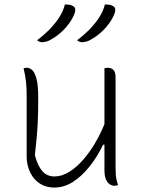

<svg xmlns="http://www.w3.org/2000/svg" viewBox="-20 -833 640 864"><path d="M101 -528Q114 -528 125.5 -517Q137 -506 144.5 -477.5Q152 -449 152 -396Q152 -361 151.5 -331.5Q151 -302 149.5 -273.5Q148 -245 145 -212Q142 -179 137 -135Q149 -88 170 -63.5Q191 -39 225 -39Q259 -39 293 -60.5Q327 -82 358 -118.5Q389 -155 415 -201.5Q441 -248 459 -298V-182H444Q417 -126 382 -82.5Q347 -39 307.5 -14Q268 11 225 11Q195 11 172 0Q149 -11 133 -30.5Q117 -50 108.5 -75.5Q100 -101 100 -129Q100 -175 100 -220.5Q100 -266 100 -311.5Q100 -357 100 -402Q100 -437 97 -465.5Q94 -494 86 -526Q90 -527 93.5 -527.5Q97 -528 101 -528ZM464 -528Q474 -528 482 -524.5Q490 -521 495 -511.5Q500 -502 500 -485Q500 -418 500 -351Q500 -284 500 -217.5Q500 -151 500 -84Q500 -60 501 -47Q502 -34 504.5 -24Q507 -14 511 0Q509 1 506 1.5Q503 2 500.5 2.5Q498 3 495 3Q484 3 473.5 -4Q463 -11 456.5 -26.5Q450 -42 450 -67Q450 -145 450 -221Q450 -297 450 -373Q450 -449 450 -526Q452 -527 454 -527Q456 -527 458.5 -527.5Q461 -528 464 -528ZM272 -813Q283 -813 290.5 -812Q298 -811 306 -807Q316 -803 318 -794Q320 -785 317 -777Q310 -755 294 -732Q278 -709 257 -689.5Q236 -670 211 -656Q200 -649 189 -646Q178 -643 170 -643Q165 -643 158.5 -645Q152 -647 147 -652Q180 -677 205 -703Q230 -729 247.5 -756.5Q265 -784 272 -813ZM452 -813Q463 -813 470.5 -812Q478 -811 486 -807Q496 -803 498 -794Q500 -785 497 -777Q490 -755 474 -732Q458 -709 437 -689.5Q416 -670 391 -656Q380 -649 369 -646Q358 -643 350 -643Q345 -643 338.5 -645Q332 -647 327 -652Q360 -677 385 -703Q410 -729 427.5 -756.5Q445 -784 452 -813Z"/></svg>

Font: Recursive Casual Light
Style: Regular
Weight: 300
Version: Version 1.047